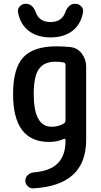

<svg xmlns="http://www.w3.org/2000/svg" viewBox="-20 -778 540 1026"><path d="M329.1 -712.9Q345.7 -757.8 381.8 -757.8Q400.4 -757.8 413.6 -744.6Q426.8 -731.4 423.8 -712.9Q412.1 -647.5 366.7 -612.8Q321.3 -578.1 250 -578.1Q178.7 -578.1 133.3 -613.3Q87.9 -648.4 76.2 -712.9Q73.2 -730.5 85.9 -744.1Q98.6 -757.8 118.2 -757.8Q154.3 -757.8 170.9 -712.9Q189.5 -660.2 250 -660.2Q310.5 -660.2 329.1 -712.9ZM275.4 -448.2Q215.8 -448.2 188 -409.2Q160.2 -370.1 160.2 -275.4Q160.2 -101.6 254.9 -100.6Q293.9 -100.6 321.3 -118.2Q330.1 -124 330.1 -134.8V-430.7Q330.1 -441.4 320.3 -444.3Q300.8 -448.2 275.4 -448.2ZM242.2 -19.5Q49.8 -19.5 49.8 -275.4Q49.8 -412.1 104 -471.2Q158.2 -530.3 280.3 -530.3Q325.2 -530.3 356.4 -526.4Q393.6 -522.5 417 -491.7Q440.4 -460.9 440.4 -421.9V-30.3Q440.4 212.9 158.2 228.5Q141.6 229.5 128.4 217.3Q115.2 205.1 115.2 188Q115.2 170.9 127.4 158.7Q139.6 146.5 157.2 143.6Q247.1 136.7 288.6 94.7Q330.1 52.7 330.1 -25.4V-29.3Q330.1 -39.1 320.3 -35.2Q285.2 -19.5 242.2 -19.5Z"/></svg>

Font: Rounded-X Mgen+ 1mn medium
Style: Regular
Weight: 500
Designer: [Source Han Sans]
Ryoko NISHIZUKA  (kana & ideographs); Paul D. Hunt (Latin, Greek & Cyrillic); Wenlong ZHANG  (bopomofo
Version: Version 1.059.20150602